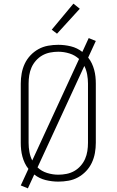

<svg xmlns="http://www.w3.org/2000/svg" viewBox="-20 -989 640 1054"><path d="M133 45 94 29 136 -62Q124 -77 116 -94Q108 -111 103 -129.5Q98 -148 96 -167Q94 -186 94 -205V-530Q94 -558 99 -586Q104 -614 116 -639.5Q128 -665 147.5 -685.5Q167 -706 191.5 -719.5Q216 -733 244 -738Q272 -743 300 -743Q335 -743 369.5 -734.5Q404 -726 432 -704L467 -780L506 -764L464 -673Q476 -658 484 -641Q492 -624 497 -605.5Q502 -587 504 -568Q506 -549 506 -530V-205Q506 -177 501 -149Q496 -121 484 -95.5Q472 -70 452.5 -49.5Q433 -29 408.5 -15.5Q384 -2 356 3Q328 8 300 8Q265 8 230.5 -0.5Q196 -9 168 -31ZM157 -108 414 -665Q392 -686 361.5 -695.5Q331 -705 300 -705Q277 -705 254.5 -700.5Q232 -696 212.5 -685Q193 -674 177.5 -656.5Q162 -639 153 -618.5Q144 -598 140.5 -575.5Q137 -553 137 -530V-205Q137 -180 141.5 -155Q146 -130 157 -108ZM300 -30Q323 -30 345.5 -34.5Q368 -39 387.5 -50Q407 -61 422.5 -78.5Q438 -96 447 -116.5Q456 -137 459.5 -159.5Q463 -182 463 -205V-530Q463 -555 458.5 -580Q454 -605 443 -627L186 -70Q208 -49 238.5 -39.5Q269 -30 300 -30ZM293 -804 264 -826 383 -969 418 -941Z"/></svg>

Font: Iosevka Etoile Extralight
Style: Regular
Weight: 200
Designer: Belleve Invis
Foundry: Belleve Invis
Version: Version 22.1.2; ttfautohint (v1.8.4)